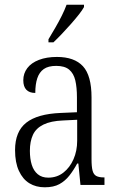

<svg xmlns="http://www.w3.org/2000/svg" viewBox="-20 -786 503 816"><path d="M170 10Q133 10 105 -7Q77 -24 60.5 -59.5Q44 -95 44 -148Q44 -227 91.5 -264.5Q139 -302 238 -306L307 -309V-372Q307 -415 300 -444.5Q293 -474 274 -490Q255 -506 219 -506Q185 -506 166 -492.5Q147 -479 138.5 -453.5Q130 -428 130 -391Q105 -391 92 -404.5Q79 -418 79 -445Q79 -474 96 -496.5Q113 -519 145.5 -531.5Q178 -544 222 -544Q296 -544 332.5 -504.5Q369 -465 369 -372V-110Q369 -77 373.5 -60.5Q378 -44 389.5 -38Q401 -32 421 -32H424V0H322L313 -91H308Q293 -63 275 -40Q257 -17 232.5 -3.5Q208 10 170 10ZM185 -31Q222 -31 249.5 -52.5Q277 -74 292.5 -109.5Q308 -145 308 -188V-277L248 -274Q196 -272 164.5 -256.5Q133 -241 120 -213Q107 -185 107 -145Q107 -111 115 -85.5Q123 -60 140.5 -45.5Q158 -31 185 -31ZM186 -619Q201 -644 215.5 -669Q230 -694 242.5 -719Q255 -744 263 -766H337V-756Q330 -743 315 -724Q300 -705 281 -683.5Q262 -662 243 -642Q224 -622 207 -606H186Z"/></svg>

Font: Noto Serif Khmer Condensed Light
Style: Regular
Weight: 300
Width: 3
Designer: Danh Hong and the Monotype Design Team
Foundry: Monotype Imaging Inc.
Version: Version 2.004